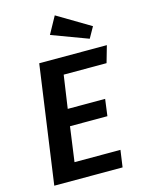

<svg xmlns="http://www.w3.org/2000/svg" viewBox="-136 -1008 807 1086"><g transform="rotate(-15 268.0 -465.0)"><path d="M508 -593H257L229 -400H448L435 -302H216L188 -99H457L443 0H43L140 -691H536ZM488 -815 452 -751 240 -830 295 -930Z"/></g></svg>

Font: FiraGO Medium
Style: Italic
Weight: 500
Italic angle: -8°
Designer: bBox Type GmbH
Foundry: bBox Type GmbH
Version: Version 1.001